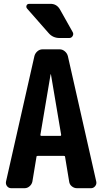

<svg xmlns="http://www.w3.org/2000/svg" viewBox="-20 -990 540 1010"><path d="M297.9 -275.4Q301.8 -275.4 301.8 -280.3L248 -598.6Q248 -599.6 247.1 -599.6Q246.1 -599.6 246.1 -598.6L192.4 -280.3Q192.4 -275.4 196.3 -275.4ZM336.9 -695.3 486.3 -35.2Q489.3 -21.5 480.5 -10.7Q471.7 0 459 0H384.8Q370.1 0 357.9 -9.8Q345.7 -19.5 343.8 -35.2L322.3 -165Q322.3 -169.9 316.4 -169.9H177.7Q171.9 -169.9 171.9 -165L150.4 -35.2Q147.5 -20.5 135.7 -10.3Q124 0 109.4 0H39.1Q25.4 0 17.1 -10.7Q8.8 -21.5 11.7 -35.2L161.1 -695.3Q165 -710 176.8 -720.2Q188.5 -730.5 204.1 -730.5H293.9Q308.6 -730.5 320.8 -720.2Q333 -710 336.9 -695.3ZM295.9 -939.5 362.3 -821.3Q368.2 -811.5 362.3 -800.8Q356.4 -790 343.8 -790H293.9Q257.8 -790 235.4 -816.4L123 -944.3Q116.2 -952.1 119.6 -960.9Q123 -969.7 133.8 -969.7H244.1Q278.3 -970.7 295.9 -939.5Z"/></svg>

Font: Rounded-L Mgen+ 1mn bold
Style: Bold
Weight: 700
Designer: [Source Han Sans]
Ryoko NISHIZUKA  (kana & ideographs); Paul D. Hunt (Latin, Greek & Cyrillic); Wenlong ZHANG  (bopomofo
Version: Version 1.059.20150602